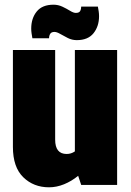

<svg xmlns="http://www.w3.org/2000/svg" viewBox="-20 -788 559 818"><path d="M313 -39Q285 -16 253 -3Q221 10 189 10Q123 10 79 -33Q35 -76 35 -162V-575H215V-193Q215 -132 264 -132Q283 -132 299 -143V-575H479V0H326ZM397 -760Q399 -750 400.5 -739.5Q402 -729 402 -719Q402 -676 378.5 -646.5Q355 -617 307 -617Q287 -617 269 -626Q251 -635 236.5 -643.5Q222 -652 212 -652Q199 -652 194 -644Q189 -636 189 -625H118Q116 -636 114.5 -646Q113 -656 113 -666Q113 -710 136.5 -739Q160 -768 208 -768Q228 -768 246 -759.5Q264 -751 278.5 -742Q293 -733 303 -733Q317 -733 321.5 -741Q326 -749 326 -760Z"/></svg>

Font: Protest Strike
Style: Regular
Weight: 400
Designer: Octavio Pardo
Foundry: Ashler Design
Version: Version 2.005; ttfautohint (v1.8.4.7-5d5b)